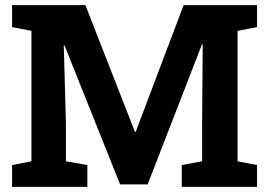

<svg xmlns="http://www.w3.org/2000/svg" viewBox="-20 -731 1049 751"><path d="M27.3 0V-85.4L103 -100.1V-610.4L27.3 -625V-710.9H103H314L507.8 -215.3H510.7L698.2 -710.9H985.4V-625L909.2 -610.4V-100.1L985.4 -85.4V0H690.9V-85.4L770.5 -100.1V-236.3L772.9 -557.1L770 -557.6L557.6 -9.8H449.7L232.4 -553.2L229.5 -552.7L237.8 -251V-100.1L321.8 -85.4V0Z"/></svg>

Font: Roboto Slab LO
Style: Bold
Weight: 700
Designer: Google
Version: Version 2.000